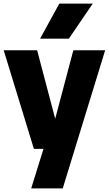

<svg xmlns="http://www.w3.org/2000/svg" viewBox="-24 -828 604 1068"><path d="M164.5 0 -3.5 -548.5H182.5L283 -167.5L384 -548.5H561L325 220H149.5L218 0ZM199 -613 306 -808H492L359 -613Z"/></svg>

Font: Encode Sans SemiCondensed SemiCondensed ExtraBold
Style: Regular
Weight: 800
Width: 4
Designer: Multiple Designers
Foundry: Impallari Type
Version: Version 3.000; ttfautohint (v1.8.3) -l 8 -r 50 -G 200 -x 14 